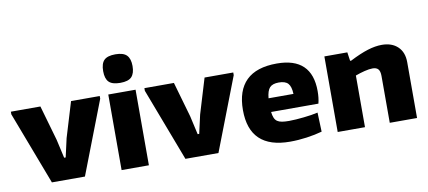

<svg xmlns="http://www.w3.org/2000/svg" viewBox="-73 -1076 3011 1351"><g transform="rotate(-10 1433.0 -400.5)"><path d="M6 -521V-540H217L289 -289L319 -156H330L360 -289L436 -540H641V-521L440 0H204Z M800 -606Q743 -606 719 -630Q695 -654 695 -708Q695 -762 719 -786Q743 -810 800 -810Q857 -810 881 -785Q905 -760 905 -708Q905 -656 881.5 -631Q858 -606 800 -606ZM702 -540H897V0H702Z M960 -521V-540H1171L1243 -289L1273 -156H1284L1314 -289L1390 -540H1595V-521L1394 0H1158Z M1905 9Q1616 9 1616 -267Q1616 -407 1688.5 -478Q1761 -549 1907 -549Q2157 -549 2157 -308Q2157 -259 2147 -220H1809Q1812 -194 1819 -177.5Q1826 -161 1839 -152Q1852 -143 1872.5 -139.5Q1893 -136 1923 -136Q1946 -136 1973.5 -138Q2001 -140 2029 -143Q2057 -146 2083 -150Q2109 -154 2130 -159L2135 -22Q2085 -8 2024.5 0.5Q1964 9 1905 9ZM1898 -415Q1853 -415 1833 -393.5Q1813 -372 1808 -318H1986Q1984 -371 1964 -393Q1944 -415 1898 -415Z M2246 -540H2410L2419 -478H2427Q2501 -516 2556 -533Q2611 -550 2657 -550Q2729 -550 2771 -510Q2813 -470 2813 -399V0H2618V-334Q2618 -369 2605 -383.5Q2592 -398 2565 -398Q2541 -398 2507 -389.5Q2473 -381 2441 -369V0H2246Z"/></g></svg>

Font: Encode Sans Normal
Style: ExtraBold
Weight: 800
Designer: Pablo Impallari, Andres Torresi
Foundry: Pablo Impallari, Andres Torresi
Version: Version 1.000; ttfautohint (v1.00) -l 8 -r 50 -G 200 -x 14 -